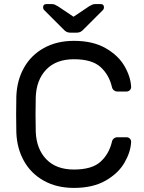

<svg xmlns="http://www.w3.org/2000/svg" viewBox="-20 -910 707 940"><path d="M342 -80Q430 -80 472 -118Q514 -156 528 -216Q530 -226 537.5 -232Q545 -238 554 -238H600Q609 -238 615.5 -231.5Q622 -225 622 -216Q620 -167 590 -114.5Q560 -62 497.5 -26Q435 10 342 10Q258 10 195 -25Q132 -60 97.5 -121.5Q63 -183 60 -261Q59 -291 59 -350Q59 -409 60 -439Q63 -517 97.5 -578.5Q132 -640 195 -675Q258 -710 342 -710Q435 -710 497.5 -674Q560 -638 590 -585.5Q620 -533 622 -484Q622 -475 615.5 -468.5Q609 -462 600 -462H554Q545 -462 537.5 -468Q530 -474 528 -484Q514 -544 472 -582Q430 -620 342 -620Q255 -620 206.5 -569.5Q158 -519 155 -434Q154 -404 154 -350Q154 -296 155 -266Q158 -181 206.5 -130.5Q255 -80 342 -80ZM288 -769 196 -861Q191 -866 191 -874Q191 -890 207 -890H233Q242 -890 248 -887.5Q254 -885 264 -879L340 -828L416 -879Q426 -885 432 -887.5Q438 -890 447 -890H473Q489 -890 489 -874Q489 -866 484 -861L392 -769Q382 -758 374 -754Q366 -750 355 -750H325Q314 -750 306 -754Q298 -758 288 -769Z"/></svg>

Font: Contemporary
Style: Regular
Weight: 400
Designer: Victor Tran
Foundry: Victor Tran
Version: Version 1.100